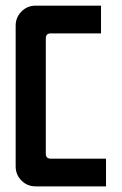

<svg xmlns="http://www.w3.org/2000/svg" viewBox="-20 -663 433 683"><path d="M107.1 -642.9H339.3V-544.3H160.7Q142.9 -544.3 142.9 -526.4V-116.4Q142.9 -98.6 160.7 -98.6H357.1V0H107.1Q77.1 0 56.4 -20.7Q35.7 -41.4 35.7 -71.4V-571.4Q35.7 -601.4 56.4 -622.1Q77.1 -642.9 107.1 -642.9Z"/></svg>

Font: Aire Exterior
Style: Regular
Weight: 400
Width: 4
Designer: Jayvee Enaguas (HarvettFox96)
Version: 20190503.02